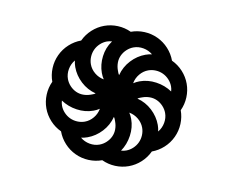

<svg xmlns="http://www.w3.org/2000/svg" viewBox="-51 -588 603 496"><g transform="rotate(-10 250.0 -340.0)"><path d="M266 -392Q279 -411 299.5 -421.5Q320 -432 342 -432Q346 -432 350.5 -431.5Q355 -431 359 -430Q352 -442 340 -449Q328 -456 315 -456Q305 -456 295.5 -452Q286 -448 279 -441Q272 -434 268.5 -424.5Q265 -415 265 -405Q265 -402 265 -398.5Q265 -395 266 -392ZM185 -355Q188 -355 191.5 -355Q195 -355 198 -356Q179 -369 168.5 -389.5Q158 -410 158 -432Q158 -436 158.5 -440.5Q159 -445 160 -449Q148 -442 141 -430Q134 -418 134 -405Q134 -395 138 -385.5Q142 -376 149 -369Q156 -362 165.5 -358.5Q175 -355 185 -355ZM407 -405Q407 -406 407 -406Q407 -406 407 -405ZM340 -231Q352 -238 359 -250Q366 -262 366 -275Q366 -285 362 -294.5Q358 -304 351 -311Q344 -318 334.5 -321.5Q325 -325 315 -325Q312 -325 308.5 -325Q305 -325 302 -324Q321 -311 331.5 -290.5Q342 -270 342 -248Q342 -244 341.5 -239.5Q341 -235 340 -231ZM225 -388Q224 -392 223.5 -396.5Q223 -401 223 -405Q223 -427 233.5 -447.5Q244 -468 262 -480L263 -481Q259 -482 256 -482.5Q253 -483 250 -483Q240 -483 230.5 -479Q221 -475 214 -468Q207 -461 203 -451.5Q199 -442 199 -432Q199 -419 206 -407Q213 -395 225 -388ZM391 -327Q392 -330 392.5 -333.5Q393 -337 393 -340Q393 -350 389 -359.5Q385 -369 378 -376Q371 -383 361.5 -387Q352 -391 342 -391Q329 -391 317 -384Q305 -377 298 -365Q302 -366 306.5 -366.5Q311 -367 315 -367Q337 -367 357.5 -356Q378 -345 391 -327ZM158 -289Q171 -289 183 -296Q195 -303 202 -315Q198 -314 193.5 -313.5Q189 -313 185 -313Q163 -313 142.5 -324Q122 -335 109 -353Q108 -350 107.5 -346.5Q107 -343 107 -340Q107 -330 111 -320.5Q115 -311 122 -304Q129 -297 138.5 -293Q148 -289 158 -289ZM250 -197Q260 -197 269.5 -201Q279 -205 286 -212Q293 -219 297 -228.5Q301 -238 301 -248Q301 -261 294 -273Q287 -285 275 -292Q276 -288 276.5 -283.5Q277 -279 277 -275Q277 -253 266 -232.5Q255 -212 237 -199Q240 -198 243.5 -197.5Q247 -197 250 -197ZM185 -224Q195 -224 204.5 -228Q214 -232 221 -239Q228 -246 231.5 -255.5Q235 -265 235 -275Q235 -278 235 -281.5Q235 -285 234 -288Q221 -269 200.5 -258.5Q180 -248 158 -248Q154 -248 149.5 -248.5Q145 -249 141 -250Q148 -238 160 -231Q172 -224 185 -224ZM250 -156Q232 -156 215 -163Q198 -170 185 -183Q167 -183 150 -190Q133 -197 120 -210Q107 -223 100 -240Q93 -257 93 -275Q80 -288 73 -305Q66 -322 66 -340Q66 -358 73 -375Q80 -392 93 -405Q93 -423 100 -440Q107 -457 120 -470Q133 -483 150 -490Q167 -497 185 -497Q198 -510 215 -517Q232 -524 250 -524Q268 -524 285 -517Q302 -510 315 -497Q333 -497 350 -490Q367 -483 380 -470Q393 -457 400 -440Q407 -423 407 -405Q420 -392 427 -375Q434 -358 434 -340Q434 -322 427 -305Q420 -288 407 -275Q407 -257 400 -240Q393 -223 380 -210Q367 -197 350 -190Q333 -183 315 -183Q302 -170 285 -163Q268 -156 250 -156Z"/></g></svg>

Font: Iosevka Term Curly Light
Style: Regular
Weight: 300
Designer: Belleve Invis
Foundry: Belleve Invis
Version: Version 32.3.0